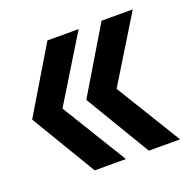

<svg xmlns="http://www.w3.org/2000/svg" viewBox="-98 -621 730 722"><g transform="rotate(-20 266.5 -260.0)"><path d="M163 0 7.3 -260 163 -520H287.9L128.6 -260L287.9 0ZM379.6 0 224 -260 379.6 -520H504.6L345.2 -260L504.6 0Z"/></g></svg>

Font: M PLUS 2 Thin
Style: Regular
Weight: 100
Designer: Coji Morishita
Foundry: UNDERFOREST DESIGN
Version: Version 1.001